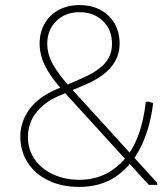

<svg xmlns="http://www.w3.org/2000/svg" viewBox="-20 -728 659 756"><path d="M292 8Q224 8 171.5 -17Q119 -42 89.5 -87Q60 -132 60 -192Q60 -246 94 -295Q128 -344 199 -375L299 -418Q362 -445 391.5 -477Q421 -509 421 -556Q421 -610 385.5 -645Q350 -680 293 -680Q237 -680 201.5 -645Q166 -610 166 -556Q166 -515 188 -475.5Q210 -436 250 -391L599 -8V0H566L224 -375Q177 -428 156.5 -470.5Q136 -513 136 -556Q136 -601 156 -635.5Q176 -670 211.5 -689Q247 -708 293 -708Q340 -708 375.5 -689Q411 -670 431 -635.5Q451 -601 451 -556Q451 -504 417.5 -464Q384 -424 319 -396L213 -351Q158 -328 124 -286.5Q90 -245 90 -187Q90 -139 116.5 -101Q143 -63 189 -41.5Q235 -20 293 -20Q396 -20 466.5 -97Q537 -174 554 -326L565 -328L583 -322Q571 -223 534 -148.5Q497 -74 436.5 -33Q376 8 292 8Z"/></svg>

Font: Fustat ExtraLight
Style: Regular
Weight: 250
Designer: Mohamed Gaber, Khaled Hosny, Laura Garcia Mut
Foundry: Kief Type Foundry, Alif Type Foundry, Hard Type Foundry
Version: Version 1.007